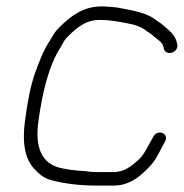

<svg xmlns="http://www.w3.org/2000/svg" viewBox="-20 -643 572 598"><path d="M532 -505C527 -534 509 -546 491 -562C484 -569 473 -575 465 -581C435 -605 389 -611 342 -620C328 -621 312 -623 296 -623C238 -623 200 -592 168 -561C151 -545 147 -536 135 -516C116 -488 103 -453 90 -418C74 -374 65 -319 58 -268C49 -203 56 -153 84 -120C98 -104 114 -89 139 -82C180 -71 229 -65 280 -65H334C388 -65 423 -99 453 -132C469 -151 481 -180 494 -202C508 -229 470 -241 458 -218C442 -192 431 -162 409 -143C394 -130 374 -113 351 -109L339 -107H286C272 -107 257 -108 245 -110C231 -111 214 -112 201 -114L177 -118C108 -130 88 -185 100 -268C112 -354 131 -438 170 -498C179 -514 182 -521 195 -533C219 -556 247 -581 290 -581C321 -581 347 -576 373 -571L393 -567C409 -563 427 -555 437 -546C445 -541 453 -536 460 -529C472 -518 488 -512 490 -492C496 -467 537 -478 532 -505Z"/></svg>

Font: PolanStronk
Style: Ita
Weight: 500
Version: Version 1.0